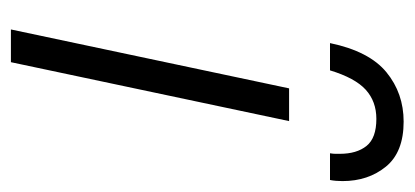

<svg xmlns="http://www.w3.org/2000/svg" viewBox="-224 -536 760 352"><g transform="rotate(90 156.0 -360.0)"><path d="M34 0 142 -510H202L94 0ZM312 -608Q312 -602 311.5 -596Q311 -590 310 -585H261Q262 -591 262 -595Q262 -599 262 -603Q262 -634 247.5 -652Q233 -670 198 -670Q166 -670 144.5 -650.5Q123 -631 109 -585H59Q74 -657 112.5 -688.5Q151 -720 203 -720Q259 -720 285.5 -687.5Q312 -655 312 -608Z"/></g></svg>

Font: Radio Canada Light
Style: Italic
Weight: 300
Italic angle: -12°
Designer: Charles Daoud, Etienne Aubert Bonn, Alexandre Saumier Demers, Jacques Le Bailly
Foundry: Radio-Canada
Version: Version 2.104; ttfautohint (v1.8.4.7-5d5b);gftools[0.9.28.de